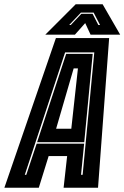

<svg xmlns="http://www.w3.org/2000/svg" viewBox="-60 -878 582 898"><path d="M-39.5 0 201.5 -700H450.5L398.5 0H237.5L254 -148H167.5L121.5 0ZM56 -60.5H63L111.5 -206H333.5L319 -60.5H326.5L381 -633H244.5ZM113.5 -213 249.5 -626H373.5L334 -213ZM202.5 -276H273.5L304.5 -558H284.5ZM294 -858H420L502 -716H363.5L338.5 -770L290.5 -716H152ZM318.5 -819 263.5 -761H271L320.5 -813.5H373L400 -761H408L378 -819Z"/></svg>

Font: Tourney Condensed ExtraBold
Style: Italic
Weight: 800
Width: 3
Italic angle: -12°
Designer: Tyler Finck
Foundry: Etcetera Type Co
Version: Version 1.010; ttfautohint (v1.8.3)